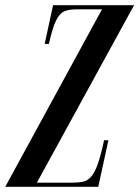

<svg xmlns="http://www.w3.org/2000/svg" viewBox="-60 -719 536 739"><path d="M332.5 -683 -39.8 0H318.2L357.2 -179H340.5Q328 -120 316 -86.8Q304 -53.5 290.4 -38.5Q276.8 -23.5 259.9 -19.8Q243 -16 221.2 -16H82L456 -699H144.2L112 -550H128.2Q142.2 -613.2 156.2 -640.9Q170.2 -668.5 188.4 -675.8Q206.5 -683 232.8 -683Z"/></svg>

Font: Emberly Black
Style: Italic
Weight: 900
Italic angle: -12°
Designer: Rajesh Rajput
Foundry: Rajesh Rajput
Version: Version 1.000